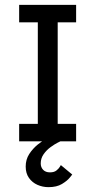

<svg xmlns="http://www.w3.org/2000/svg" viewBox="-20 -583 400 792"><path d="M136 -18V-545H218V-18ZM59 0V-72H294V0ZM59 -491V-563H294V-491ZM180 189Q156 189 134.5 179.5Q113 170 99.5 151Q86 132 86 104Q86 75 100.5 52.5Q115 30 136 13Q157 -4 178.5 -15.5Q200 -27 214.5 -32.5Q229 -38 229 -38V0Q229 0 217 6Q205 12 188.5 24Q172 36 160 53Q148 70 148 91Q148 107 158 117.5Q168 128 186 128Q203 128 212.5 120.5Q222 113 226.5 105.5Q231 98 231 98L278 137Q278 137 267.5 150Q257 163 235.5 176Q214 189 180 189Z"/></svg>

Font: Darker Grotesque Light SemiBold
Style: Regular
Weight: 600
Version: Version 1.000;gftools[0.9.28]